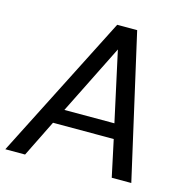

<svg xmlns="http://www.w3.org/2000/svg" viewBox="-108 -800 885 901"><g transform="rotate(15 335.0 -350.0)"><path d="M-4 0 352 -700H449L608 0H513L475 -178H180L92 0ZM216 -250H459L385 -589Z"/></g></svg>

Font: Host Grotesk
Style: Italic
Weight: 400
Italic angle: -8°
Designer: Doğukan Karapınar based on Poppins by Indian Type Foundry, Jonny Pinhorn
Foundry: Element Type
Version: Version 1.001; ttfautohint (v1.8.4.7-5d5b)